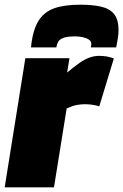

<svg xmlns="http://www.w3.org/2000/svg" viewBox="-29 -798 525 818"><path d="M267 -550 257 -489Q288 -515 310.5 -530.5Q333 -546 353 -553Q373 -560 394 -560Q410 -560 425 -557.5Q440 -555 456 -549L394 -345Q378 -350 362 -352Q346 -354 333 -354Q315 -354 297 -350.5Q279 -347 255 -336L201 0H-9L79 -550ZM313 -778Q366 -778 402.5 -769.5Q439 -761 457.5 -737.5Q476 -714 476 -670Q476 -653 473 -634.5Q470 -616 466 -596H358Q359 -602 359.5 -605.5Q360 -609 360 -611Q360 -622 350 -629Q340 -636 324 -639.5Q308 -643 291 -643Q256 -643 239.5 -636Q223 -629 218 -618.5Q213 -608 211 -596H103Q110 -668 134 -707.5Q158 -747 201.5 -762.5Q245 -778 313 -778Z"/></svg>

Font: Georama ExtraCondensed Thin Black
Style: Italic
Weight: 900
Italic angle: -9°
Version: Version 1.001